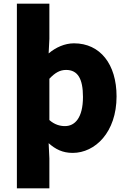

<svg xmlns="http://www.w3.org/2000/svg" viewBox="-20 -819 698 1046"><path d="M72 207H249V44L245 -39C282 -6 321 14 376 14C498 14 615 -98 615 -294C615 -469 526 -583 383 -583C333 -583 284 -561 245 -528L249 -607V-799H72ZM334 -132C307 -132 277 -140 249 -165V-390C280 -423 307 -438 340 -438C403 -438 432 -391 432 -291C432 -177 388 -132 334 -132Z"/></svg>

Font: Noto Sans CJK KR Black
Style: Regular
Weight: 900
Designer: Ryoko NISHIZUKA (kana & ideographs); Paul D. Hunt (Latin, Greek & Cyrillic); Wenlong ZHANG (bopomofo); Sandoll Communica
Foundry: Adobe Systems Incorporated
Version: Version 1.004;PS 1.004;hotconv 1.0.82;makeotf.lib2.5.63406